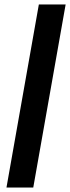

<svg xmlns="http://www.w3.org/2000/svg" viewBox="-20 -740 314 860"><path d="M9 100 154 -720H274L129 100Z"/></svg>

Font: DM Sans 16pt SemiBold
Style: Italic
Weight: 600
Italic angle: -10°
Version: Version 4.004;gftools[0.9.30]